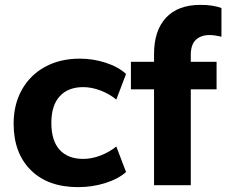

<svg xmlns="http://www.w3.org/2000/svg" viewBox="-20 -761 939 789"><path d="M36 -253Q36 -332 70 -392.5Q104 -453 165.5 -486.5Q227 -520 308 -520Q363 -520 415 -503Q467 -486 498 -457L458 -352Q428 -376 392 -389.5Q356 -403 322 -403Q260 -403 225.5 -365.5Q191 -328 191 -256Q191 -183 225 -145.5Q259 -108 322 -108Q356 -108 392 -121.5Q428 -135 458 -159L498 -54Q465 -25 412 -8.5Q359 8 301 8Q177 8 106.5 -62Q36 -132 36 -253Z M764 -535V-507H870V-394H764V0H613V-394H518V-507H613V-539Q613 -635 662 -688Q711 -741 804 -741Q856 -741 890 -728V-610Q861 -617 841 -617Q806 -617 785 -597.5Q764 -578 764 -535Z"/></svg>

Font: Muli ExtraBold
Style: Regular
Weight: 800
Designer: Vernon Adams
Foundry: Vernon Adams
Version: Version 2.000